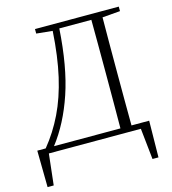

<svg xmlns="http://www.w3.org/2000/svg" viewBox="-130 -829 1005 1122"><g transform="rotate(-15 373.0 -267.5)"><path d="M116.2 -33.2H518.1Q518.6 -107.4 518.8 -185.5Q519 -263.7 519 -353V-382.8Q519 -463.4 518.8 -539.6Q518.6 -615.7 518.1 -689.9H324.2Q309.6 -461.4 256.3 -303.5Q203.1 -145.5 116.2 -33.2ZM692.9 -695.8 585 -687Q584.5 -613.3 584.2 -537.8Q584 -462.4 584 -382.8V-353Q584 -263.7 584.2 -185.5Q584.5 -107.4 585 -33.2H691.9L689 188H652.8L632.8 0H76.2L55.2 188H18.1L15.1 -33.2H65.9Q128.9 -109.9 174.3 -203.4Q219.7 -296.9 246.8 -415.5Q273.9 -534.2 283.2 -686L186 -695.8V-723.1H692.9Z"/></g></svg>

Font: Source Han Serif CN ExtraLight
Style: Regular
Weight: 250
Designer: Ryoko NISHIZUKA  (kana & ideographs); Frank Grießhammer (Latin, Greek & Cyrillic); Wenlong ZHANG  (bopomofo); Sandoll Co
Foundry: Adobe Systems Incorporated
Version: Version 1.001;PS 1.001;hotconv 16.6.54;makeotf.lib2.5.65590